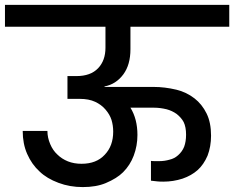

<svg xmlns="http://www.w3.org/2000/svg" viewBox="-44 -760 948 777"><path d="M883.8 -651.9H483.9V-561Q483.9 -498 455.1 -459Q425.3 -418.9 378.9 -410.2V-408.2H578.1Q622.6 -408.2 669.9 -397Q710.4 -387.2 743.2 -361.8Q773.4 -338.4 792 -300.8Q810.1 -264.2 810.1 -210.9Q810.1 -167 795.9 -129.9Q780.3 -93.8 755.9 -71.8Q730.5 -49.3 694.8 -37.1Q657.2 -24.9 617.2 -24.9Q600.6 -24.9 592.8 -25.9L566.9 -28.8V-108.9Q571.8 -107.9 584 -107.9H600.1Q622.1 -107.9 642.1 -113.8Q661.6 -118.2 676.8 -131.8Q693.4 -146.5 701.2 -166Q709 -187 709 -214.8Q709 -246.1 699.2 -266.1Q689.9 -283.7 670.9 -298.8Q652.3 -312 629.9 -317.9Q603.5 -324.2 579.1 -324.2H483.9Q512.2 -278.3 512.2 -213.9Q512.2 -169.9 497.1 -129.9Q482.4 -91.3 454.1 -63Q429.2 -38.1 383.8 -19Q345.2 -2.9 291 -2.9Q238.3 -2.9 192.9 -20Q145.5 -37.6 116.2 -65.9Q84.5 -94.7 65.9 -137.2Q47.9 -178.2 47.9 -230H147.9Q147.9 -203.1 159.2 -176.8Q169.9 -151.4 188 -134.8Q205.6 -117.2 231 -106.9Q255.4 -97.2 286.1 -97.2Q346.2 -97.2 379.9 -133.8Q414.1 -169.4 414.1 -227.1Q414.1 -252.4 407.2 -274.9Q400.4 -296.4 382.8 -316.9Q366.2 -336.4 340.8 -348.1Q315.4 -359.9 278.8 -359.9H229V-452.1H265.1Q322.8 -452.1 353 -483.9Q382.8 -515.1 382.8 -566.9V-651.9H-23.9V-740.2H883.8Z"/></svg>

Font: PoppinsZ Medium
Style: Regular
Weight: 500
Designer: Ninad Kale (Devanagari), Jonny Pinhorn (Latin)
Foundry: Indian Type Foundry
Version: Version 3.002;FEAKit 1.0